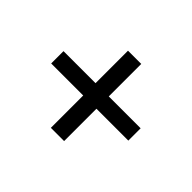

<svg xmlns="http://www.w3.org/2000/svg" viewBox="-95 -569 711 711"><g transform="rotate(45 260.5 -214.0)"><path d="M226 -12.1V-181.5H58.3V-246H226V-416.1H295.4V-246H462.3V-181.5H295.4V-12.1Z"/></g></svg>

Font: Playfair 5pt SemiExpanded Light
Style: Regular
Weight: 300
Width: 6
Designer: Claus Eggers Sørensen
Foundry: Claus Eggers Sørensen
Version: Version 2.203